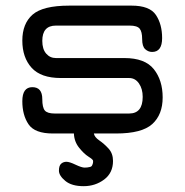

<svg xmlns="http://www.w3.org/2000/svg" viewBox="-20 -470 650 676"><path d="M166 0Q102.5 0 80.6 -32.2Q58.6 -64.5 58.6 -113.8Q58.6 -163.1 93.8 -163.1Q128.9 -163.1 128.9 -121.1Q128.9 -91.8 137.7 -81.1Q146.5 -70.3 172.9 -70.3H434.6Q482.4 -70.3 482.4 -128.9Q482.4 -157.2 469.2 -176.3Q456.1 -195.3 434.6 -195.3H194.3Q124 -195.3 91.3 -231.4Q58.6 -267.6 58.6 -327.1Q58.6 -386.7 94.7 -418.5Q130.9 -450.2 223.6 -450.2H443.4Q506.8 -450.2 528.8 -417.5Q550.8 -384.8 550.8 -335.9Q550.8 -287.1 515.6 -287.1Q502 -287.1 491.2 -296.9Q480.5 -306.6 480.5 -332.5Q480.5 -358.4 471.7 -369.1Q462.9 -379.9 436.5 -379.9H176.8Q128.9 -379.9 128.9 -326.2Q128.9 -296.9 142.6 -281.2Q156.2 -265.6 176.8 -265.6H418Q490.2 -265.6 521.5 -226.6Q552.7 -187.5 552.7 -127Q552.7 -66.4 516.1 -33.2Q479.5 0 388.7 0H310.5Q312.5 12.7 329.6 24.4Q346.7 36.1 362.3 53.2Q377.9 70.3 377.9 96.7Q377.9 138.7 346.7 162.1Q315.4 185.5 274.4 185.5Q232.4 185.5 210 167Q187.5 148.4 187.5 130.9Q187.5 113.3 195.3 106.4Q203.1 99.6 213.9 99.6Q224.6 99.6 246.1 109.9Q267.6 120.1 277.8 120.1Q288.1 120.1 294.9 118.2Q302.7 117.2 304.7 111.3Q308.6 103.5 307.6 95.7Q307.6 91.8 291.5 81.5Q275.4 71.3 258.3 49.8Q241.2 28.3 240.2 0Z"/></svg>

Font: Jura
Style: DemiBold
Weight: 600
Version: Version 2.5